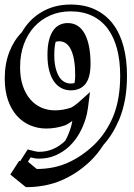

<svg xmlns="http://www.w3.org/2000/svg" viewBox="-56 -709 576 825"><path d="M267.1 -385.7Q267.1 -455.6 249.8 -493.7Q232.4 -531.7 198.2 -531.7Q191.4 -531.7 183.1 -529.3Q177.2 -506.8 177.2 -473.1Q177.2 -440.4 183.1 -417Q189 -393.6 198.5 -378.7Q208 -363.8 220.9 -356.9Q233.9 -350.1 247.6 -350.1Q252 -350.1 256.1 -350.6Q260.3 -351.1 264.2 -352.1Q267.1 -366.7 267.1 -385.7ZM-11.7 41 26.4 -18.1 30.8 -16.6 63 -66.9Q80.6 -62 92.8 -59.3Q105 -56.6 110.8 -56.6Q145.5 -56.6 174.1 -69.6Q202.6 -82.5 224.6 -104.5Q238.8 -130.4 248 -160.6Q252 -172.9 254.9 -189.9Q246.6 -183.1 239.5 -179Q232.4 -174.8 225.1 -170.9Q183.6 -156.7 143.1 -156.7Q106 -156.7 73.2 -170.7Q40.5 -184.6 16.4 -211.7Q-7.8 -238.8 -21.7 -278.8Q-35.6 -318.8 -35.6 -371.6Q-35.6 -434.6 -16.1 -485.1Q3.4 -535.6 38.1 -570.8Q70.3 -627 124.5 -658.2Q178.7 -689.5 247.1 -689.5Q308.1 -689.5 353.5 -667.7Q398.9 -646 429.2 -606.2Q459.5 -566.4 474.6 -510Q489.7 -453.6 489.7 -383.8Q489.7 -329.1 481.4 -283Q473.1 -236.8 457 -197.3Q443.4 -165 426.3 -137.2Q409.2 -109.4 387.7 -85.4Q363.8 -47.4 332 -16.6Q274.9 37.6 207 66.4Q139.2 95.2 55.2 95.2ZM333 -434.6Q333 -375.5 311 -348.1Q289.1 -320.8 247.6 -320.8Q228 -320.8 210 -329.3Q191.9 -337.9 178 -356.2Q164.1 -374.5 156 -403.6Q147.9 -432.6 147.9 -473.1Q147.9 -510.7 154.8 -536.9Q161.6 -563 173.3 -579.1Q185.1 -595.2 200.9 -602.5Q216.8 -609.9 234.9 -609.9Q283.2 -609.9 308.1 -563.7Q333 -517.6 333 -434.6ZM102.1 17.1Q174.8 17.1 234.9 -9.5Q294.9 -36.1 348.1 -86.4Q399.9 -136.7 430.2 -208.5Q460.4 -281.7 460.4 -383.8Q460.4 -446.8 447.3 -497.8Q434.1 -548.8 407.5 -585Q380.9 -621.1 340.8 -640.6Q300.8 -660.2 247.1 -660.2Q200.2 -660.2 160.6 -643.1Q121.1 -626 92 -594.7Q63 -563.5 46.6 -519.3Q30.3 -475.1 30.3 -420.4Q30.3 -375 42 -340.3Q53.7 -305.7 74 -282.2Q94.2 -258.8 121.3 -246.8Q148.4 -234.9 179.7 -234.9Q215.3 -234.9 249.5 -246.6Q256.3 -250 262.9 -254.6Q269.5 -259.3 278.6 -266.8Q287.6 -274.4 300 -285.6Q312.5 -296.9 330.6 -313.5Q326.2 -273.9 322 -245.8Q317.9 -217.8 312.5 -200.7Q302.2 -166 284.2 -134.5Q266.1 -103 240.7 -79.3Q215.3 -55.7 182.9 -41.5Q150.4 -27.3 110.8 -27.3Q94.7 -27.3 75.7 -32.7L64 -14.2Z"/></svg>

Font: XB Kayhan Sayeh
Style: Regular
Weight: 700
Designer: Behnam
Foundry: Irmug
Version: Version 7.300 2009